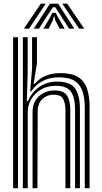

<svg xmlns="http://www.w3.org/2000/svg" viewBox="-20 -997 542 1017"><path d="M429.1 0V-423.5Q429.1 -476.2 417.1 -512.8Q405.1 -549.4 375.3 -568.4Q345.4 -587.4 291.9 -587.4Q244.1 -587.4 207.1 -568.5Q170.1 -549.6 145.5 -513.3H139.7L149.9 -635.5V-800H175.7V-661.6L158.2 -552.8H163.8Q189 -582.4 223.5 -596Q258.1 -609.7 299.9 -609.7Q360.4 -609.7 394 -588.6Q427.6 -567.5 441.1 -527.1Q454.6 -486.7 454.6 -428.4V0ZM49.6 0V-800H75.3V0ZM152.5 0V-406.7Q152.5 -439.9 168 -464.9Q183.5 -490 209.8 -504Q236.1 -518 268.5 -518Q318.6 -518 335.4 -490.3Q352.3 -462.7 352.3 -413.8V0H326.6V-412.4Q326.6 -452.3 313.8 -473.9Q301.1 -495.6 264.7 -495.6Q242.1 -495.6 222.7 -485.6Q203.3 -475.5 191.6 -456.3Q179.9 -437.1 179.7 -409.3L178.3 0ZM101.1 0V-800H126.6V-609.2L121.9 -460.5H127.8Q149.4 -511 190.3 -538.1Q231.2 -565.2 284.1 -564.8Q354.5 -564.2 378.9 -526.9Q403.3 -489.6 403.3 -421.9V0H377.6V-418.7Q377.6 -478.4 356.3 -510.5Q334.9 -542.6 274.9 -542.6Q231.1 -542.6 197.7 -523Q164.3 -503.5 145.6 -472Q126.9 -440.6 126.9 -404.5V0ZM106.5 -845 196.2 -977.4H222.4L133.4 -845ZM158.7 -845 244.5 -977.4H288L373.7 -845H346L293.9 -926.3L272.5 -958.6H260.1L238.5 -926.1L186.5 -845ZM210.2 -845 245.2 -905 257.4 -929.1H275.1L287.5 -905L323.1 -845H295.4L272.2 -891L268.1 -909.3H264.5L260.5 -891L237.9 -845ZM399.1 -845 310.1 -977.4H336.2L426 -845Z"/></svg>

Font: Big Shoulders Inline Text SC Thin
Style: Regular
Weight: 100
Designer: Patric King
Foundry: XO Type Co
Version: Version 2.002